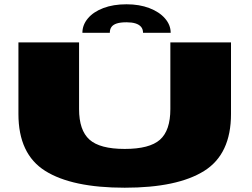

<svg xmlns="http://www.w3.org/2000/svg" viewBox="-20 -873 1177 896"><path d="M562 3Q808 3 933 -75.5Q1058 -154 1058 -341V-675H775V-364Q775 -264 726.5 -221Q678 -178 562 -178Q446 -178 397.5 -221.5Q349 -265 349 -364V-675H66V-341Q66 -154 191 -75.5Q316 3 562 3ZM570.5 -853Q508 -853 461.8 -835.2Q415.5 -817.5 390 -787Q364.5 -756.5 364.5 -720H492.5Q492.5 -736.5 500.2 -747.2Q508 -758 525 -763.5Q542 -769 570.5 -769Q595 -769 612 -763.8Q629 -758.5 638.2 -747.8Q647.5 -737 647.5 -720H776.5Q776.5 -756.5 750 -787Q723.5 -817.5 677 -835.2Q630.5 -853 570.5 -853Z"/></svg>

Font: Anybody ExtraExpanded Black
Style: Regular
Weight: 900
Width: 8
Version: Version 1.113;gftools[0.9.25]